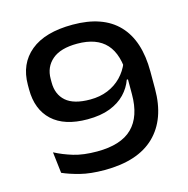

<svg xmlns="http://www.w3.org/2000/svg" viewBox="-100 -748 843 859"><g transform="rotate(-15 322.0 -319.0)"><path d="M310 -652Q450 -652 521.2 -577.5Q592.5 -503 592.5 -359.5V-279Q592.5 -139 514 -62.8Q435.5 13.5 281.5 13.5Q215.5 13.5 168.8 1.5Q122 -10.5 89.5 -25L78 -123Q116 -103 161.5 -89.2Q207 -75.5 270.5 -75.5Q381 -75.5 433.8 -127.5Q486.5 -179.5 486.5 -282.5V-365.5Q486.5 -467 442.2 -515.8Q398 -564.5 308 -564.5Q230.5 -564.5 191.8 -531.2Q153 -498 153 -443V-426Q153 -371 188.8 -339.5Q224.5 -308 301 -308Q346 -308 382.5 -323Q419 -338 445.5 -365.2Q472 -392.5 486.5 -428.5L500.5 -351.5H481Q468.5 -316 441.2 -287.5Q414 -259 370.8 -242.2Q327.5 -225.5 266.5 -225.5Q159.5 -225.5 103.5 -277.5Q47.5 -329.5 47.5 -422.5V-443.5Q47.5 -541 114.8 -596.5Q182 -652 310 -652Z"/></g></svg>

Font: Anek Gujarati SemiExpanded Medium
Style: Regular
Weight: 500
Width: 6
Designer: Mrunmayee Ghaisas (Gujarati), Yesha Goshar (Latin)
Foundry: Ek Type
Version: Version 1.003